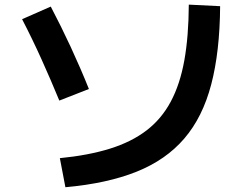

<svg xmlns="http://www.w3.org/2000/svg" viewBox="-20 -770 1040 817"><path d="M234.7 -97Q356.7 -109 448 -137.5Q539.4 -166 603.2 -214.8Q667 -263.6 706.5 -337.3Q746 -411 764.4 -513.2Q782.7 -615.3 783.4 -750.3L916.7 -743.7Q915.3 -550 878.8 -410.7Q842.3 -271.4 764.1 -180.4Q686 -89.4 561.2 -39.4Q436.3 10.7 258.3 26.7ZM232.4 -342Q197 -428 157.2 -516.4Q117.4 -604.7 74 -688.3L196 -742Q239.3 -659.7 281 -570Q322.6 -480.3 358.3 -391.3Z"/></svg>

Font: M PLUS 2 Thin
Style: Regular
Weight: 100
Designer: Coji Morishita
Foundry: UNDERFOREST DESIGN
Version: Version 1.001